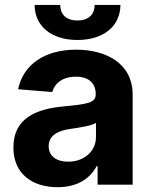

<svg xmlns="http://www.w3.org/2000/svg" viewBox="-20 -756 620 786"><path d="M215.9 10.3C296.5 10.3 348.7 -24.9 375.4 -75.6H379.6V0H523.1V-367.9C523.1 -497.9 413 -552.6 291.5 -552.6C160.9 -552.6 74.9 -490.1 54 -390.6L193.9 -379.3C204.2 -415.5 236.5 -442.1 290.8 -442.1C342.3 -442.1 371.8 -416.2 371.8 -371.4V-369.3C371.8 -334.2 334.5 -329.5 239.7 -320.3C131.7 -310.4 34.8 -274.1 34.8 -152.3C34.8 -44.4 111.9 10.3 215.9 10.3ZM367.5 -735.8C367.5 -702.4 347.7 -672.2 297.2 -672.2C245.4 -672.2 226.2 -703.1 226.6 -735.8H121.8C121.8 -649.9 189.6 -592.3 297.2 -592.3C404.8 -592.3 472.7 -649.9 473 -735.8ZM259.2 -94.1C212.7 -94.1 179.3 -115.8 179.3 -157.3C179.3 -199.9 214.5 -220.9 267.8 -228.3C300.8 -233 354.8 -240.8 372.9 -252.8V-195C372.9 -137.8 325.6 -94.1 259.2 -94.1Z"/></svg>

Font: Karasuma Gothic
Style: Bold
Weight: 700
Designer: Rasmus Andersson / Ryoko Nishizuka
Foundry: Genbu
Version: Version 1.00